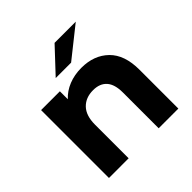

<svg xmlns="http://www.w3.org/2000/svg" viewBox="-193 -914 1076 1076"><g transform="rotate(-45 345.5 -375.5)"><path d="M622 -308V0H466V-284Q466 -348 438 -379.5Q410 -411 357 -411Q298 -411 263 -374.5Q228 -338 228 -266V0H72V-538H221V-475Q252 -509 298 -527.5Q344 -546 399 -546Q499 -546 560.5 -486Q622 -426 622 -308ZM392 -751H560L379 -607H257Z"/></g></svg>

Font: Montserrat-Bold
Style: Bold
Weight: 700
Version: Version 7.200